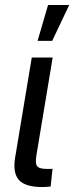

<svg xmlns="http://www.w3.org/2000/svg" viewBox="-20 -755 300 776"><path d="M151.9 1Q82.5 1 56.9 -27.1Q31.2 -55.2 41 -117.2L108.4 -522.5H192.9L127.4 -128.9Q121.6 -95.2 129.9 -83.7Q138.2 -72.3 168.9 -72.3Q175.3 -72.3 181.6 -72.3Q188 -72.3 192.4 -72.8L184.6 -1Q177.7 -0.5 169.2 0.2Q160.6 1 151.9 1ZM131.8 -589.8 174.3 -734.9H259.8L190.9 -589.8Z"/></svg>

Font: Inter 28pt
Style: Italic
Weight: 400
Italic angle: -9.3988°
Designer: Rasmus Andersson
Foundry: rsms
Version: Version 4.001;git-66647c0bb